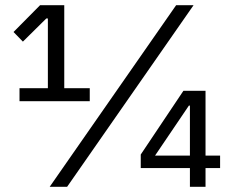

<svg xmlns="http://www.w3.org/2000/svg" viewBox="-20 -718 887 738"><path d="M55 -329V-379H164V-647H158L68 -558L32 -595L134 -698H227V-379H325V-329ZM171 0 657 -698H724L238 0ZM710 0V-72H521V-124L685 -369H770V-120H826V-72H770V0ZM710 -312H706L576 -120H710Z"/></svg>

Font: IBM Plex Thai
Style: Regular
Weight: 400
Designer: Mike Abbink, Paul van der Laan, Pieter van Rosmalen, Ben Mitchell, Mark Frömberg
Foundry: Bold Monday
Version: Version 1.0